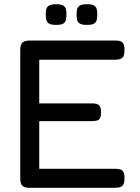

<svg xmlns="http://www.w3.org/2000/svg" viewBox="-20 -880 663 910"><path d="M121 10Q101 10 91.5 4.5Q82 -1 79 -11.5Q76 -22 76 -36V-643Q76 -669 86.5 -678.5Q97 -688 124 -688H526Q540 -688 550 -685Q560 -682 565 -672Q570 -662 570 -642Q570 -622 564.5 -612.5Q559 -603 549 -600Q539 -597 525 -597H166V-390H416Q430 -390 439.5 -387Q449 -384 454 -375Q459 -366 459 -347Q459 -329 454 -320Q449 -311 439 -308.5Q429 -306 414 -306H166V-80H526Q540 -80 550 -77Q560 -74 565 -64.5Q570 -55 570 -35Q570 -15 564.5 -5.5Q559 4 549 7Q539 10 525 10ZM392 -762Q367 -762 357 -769Q347 -776 345 -788Q343 -800 343 -812Q343 -824 345 -835Q347 -846 357.5 -853Q368 -860 392 -860Q417 -860 427 -853Q437 -846 439 -834.5Q441 -823 441 -811Q441 -800 439 -788Q437 -776 427 -769Q417 -762 392 -762ZM246 -762Q221 -762 211 -769Q201 -776 199 -788Q197 -800 197 -812Q197 -824 199 -835Q201 -846 211.5 -853Q222 -860 247 -860Q271 -860 281 -853Q291 -846 293 -834.5Q295 -823 295 -811Q295 -800 293 -788Q291 -776 281 -769Q271 -762 246 -762Z"/></svg>

Font: Fredoka Light
Style: Regular
Weight: 400
Version: Version 2.001